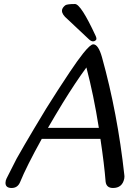

<svg xmlns="http://www.w3.org/2000/svg" viewBox="-20 -936 646 956"><path d="M472.2 -299.3Q446.3 -462.9 410.2 -600.1Q356 -526.4 291 -420.9Q253.9 -359.9 218.8 -299.3ZM599.1 -64Q599.6 -60.1 599.6 -56.6Q599.6 -51.3 598.6 -46.4Q588.9 0 542.5 0Q509.8 0 505.9 -31.2Q499 -118.7 480 -244.6H188Q111.3 -106 80.1 -29.3Q67.9 0 38.1 0Q7.3 0 7.3 -25.4Q7.3 -30.8 8.8 -37.1L12.7 -47.4Q58.6 -137.2 62.5 -145.5Q99.1 -210.4 149.4 -294.9Q212.4 -401.9 268.6 -487.8Q295.4 -529.3 326.7 -576.2Q368.2 -638.2 394.5 -670.9Q430.2 -715.3 444.3 -715.3Q469.7 -715.3 487.8 -650.9Q565.4 -372.1 599.1 -64ZM456.5 -756.8Q460 -749 460 -743.7V-741.2Q459 -737.8 456.5 -735.4Q450.7 -730 443.4 -730Q433.6 -730 422.4 -740.7Q420.4 -743.2 316.4 -840.3Q288.6 -863.3 288.6 -882.3Q288.6 -885.3 289.1 -887.7Q292 -899.4 305.2 -909.7Q314 -916 353.5 -916Q382.8 -916 456.5 -756.8Z"/></svg>

Font: inglobal
Style: Italic
Weight: 400
Italic angle: -12°
Designer: Andrey Kochetov, Denis Davydov, Evgeny Yurtaev
Foundry: inglobal
Version: Version 1.00 September 25, 2014, initial release